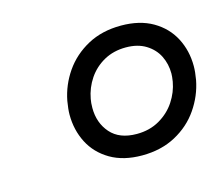

<svg xmlns="http://www.w3.org/2000/svg" viewBox="-58 -802 541 466"><g transform="rotate(-15 212.0 -569.0)"><path d="M102.5 -551.3Q102.5 -564.9 106 -585.4Q113.3 -623.5 135.7 -656Q158.2 -688.5 194.6 -708.3Q231 -728 278.8 -728Q325.7 -728 358.4 -709Q391.1 -689.9 407.7 -658Q424.3 -626 424.3 -587.4Q424.3 -572.8 420.9 -553.2Q413.6 -515.1 391.1 -482.4Q368.7 -449.7 332 -429.9Q295.4 -410.2 247.6 -410.2Q200.7 -410.2 168 -429.4Q135.3 -448.7 118.9 -480.7Q102.5 -512.7 102.5 -551.3ZM365.2 -564Q367.2 -576.7 367.2 -584Q367.2 -607.9 357.2 -628.2Q347.2 -648.4 326.7 -661.1Q306.2 -673.8 276.4 -673.8Q245.6 -673.8 221.4 -660.4Q197.3 -647 182.1 -624.5Q167 -602.1 162.1 -575.2Q160.2 -565.4 160.2 -552.7Q160.2 -515.1 182.6 -489.5Q205.1 -463.9 248.5 -463.9Q280.8 -463.9 305.7 -478.3Q330.6 -492.7 345.7 -515.6Q360.8 -538.6 365.2 -564Z"/></g></svg>

Font: Reddit Sans Chocolate
Style: Italic
Weight: 400
Italic angle: -11.25°
Designer: Stephen Hutchings
Version: Version 1.013